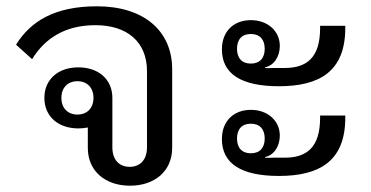

<svg xmlns="http://www.w3.org/2000/svg" viewBox="-20 -578 1180 610"><path d="M393 12C471 12 527 -34 527 -108V-358C527 -480 437 -558 288 -558C153 -558 77 -510 31 -436L82 -390C123 -457 188 -498 283 -498C384 -498 447 -445 447 -352V-110C447 -70 425 -48 392 -48C359 -48 337 -70 337 -110V-267C337 -326 293 -364 229 -364C165 -364 121 -326 121 -267C121 -208 165 -170 229 -170C239 -170 249 -171 259 -173V-108C259 -34 315 12 393 12ZM226 -214C195 -214 175 -235 175 -267C175 -299 195 -320 226 -320C257 -320 277 -299 277 -267C277 -235 257 -214 226 -214Z M866 -304C995 -304 1077 -351 1077 -489V-496H997V-489C997 -395 955 -362 884 -362H848C842 -362 833 -361 822 -362V-364C851 -370 869 -399 869 -432C869 -479 831 -514 777 -514C723 -514 685 -479 685 -421C685 -343 747 -304 866 -304ZM866 -19C995 -19 1077 -66 1077 -204V-211H997V-204C997 -110 955 -77 884 -77H848C842 -77 833 -76 822 -77V-79C851 -85 869 -114 869 -147C869 -194 831 -229 777 -229C723 -229 685 -194 685 -136C685 -58 747 -19 866 -19ZM777 -376C748 -376 733 -394 733 -423C733 -452 748 -470 777 -470C806 -470 821 -452 821 -423C821 -394 806 -376 777 -376ZM777 -91C748 -91 733 -109 733 -138C733 -167 748 -185 777 -185C806 -185 821 -167 821 -138C821 -109 806 -91 777 -91Z"/></svg>

Font: IBM Plex Thai Looped
Style: Regular
Weight: 400
Designer: Mike Abbink, Paul van der Laan, Pieter van Rosmalen, Ben Mitchell, Mark Frömberg
Foundry: Bold Monday
Version: Version 1.0